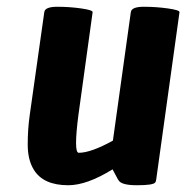

<svg xmlns="http://www.w3.org/2000/svg" viewBox="-20 -532 551 568"><path d="M182 16Q108 16 80 -30Q62 -59 62 -104.5Q62 -150 68 -192L111 -496Q113 -512 149.5 -512Q186 -512 220.5 -507Q255 -502 254 -496L212 -192Q205 -138 205 -109Q205 -80 213 -80Q249 -80 314 -116L367 -496Q369 -512 405.5 -512Q442 -512 477 -507Q512 -502 511 -496L442 0Q441 6 439 8Q433 16 385 16Q337 16 330 0L329 -1L313 -31Q237 16 182 16Z"/></svg>

Font: Chau Philomene One
Style: Italic
Weight: 400
Designer: Vicente Lamonaca
Foundry: TipoType
Version: Version 1.002